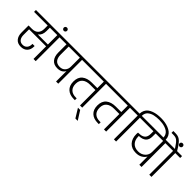

<svg xmlns="http://www.w3.org/2000/svg" viewBox="120 -2322 3911 3911"><g transform="rotate(45 2075.5 -366.0)"><path d="M426.8 -587.9Q426.8 -471.7 351.1 -415H641.1V-686H426.8ZM-28.8 -686V-740.2H846.2V-686H705.1V0H641.1V-362.8H150.9V-203.1Q150.9 -131.8 183.3 -88.9Q215.8 -45.9 279.8 -45.9Q339.8 -45.9 374.5 -85.4Q409.2 -125 409.2 -190.9V-202.1H471.2V-188Q471.2 -96.7 420.4 -43.9Q369.6 8.8 280.8 8.8Q187 8.8 137.5 -50Q87.9 -108.9 87.9 -207V-411.1H186Q272.5 -411.1 318.1 -458.3Q363.8 -505.4 363.8 -587.9V-686Z M706.3 -854.5Q692.9 -840.8 672.9 -840.8Q652.8 -840.8 639.4 -854.5Q626 -868.2 626 -888.2Q626 -908.2 639.4 -921.1Q652.8 -934.1 672.9 -934.1Q692.9 -934.1 706.3 -921.1Q719.7 -908.2 719.7 -888.2Q719.7 -868.2 706.3 -854.5Z M1132.8 -262.2Q1206.1 -262.2 1248.5 -308.8Q1291 -355.5 1291 -425.8V-686H969.7V-452.1Q969.7 -361.3 1010 -311.8Q1050.3 -262.2 1132.8 -262.2ZM788.1 -686V-740.2H1495.1V-686H1354V0H1291V-300.8Q1242.2 -207 1117.7 -207Q1013.7 -207 959.7 -272.2Q905.8 -337.4 905.8 -452.1V-686Z M1437 -740.2H2185.1V-686H2043.9V0H1981V-443.8H1827.6Q1724.6 -443.8 1664.8 -395Q1605 -346.2 1605 -249Q1605 -155.3 1657.2 -104.7Q1709.5 -54.2 1807.6 -54.2H1831.1V-2H1799.8Q1679.2 -2 1609.6 -66.2Q1540 -130.4 1540 -250Q1540 -375 1616.5 -437Q1692.9 -499 1825.7 -499H1981V-686H1437Z M1983.9 62H2047.9L2169.9 254.9H2102.5Z M2127 -740.2H2875V-686H2733.9V0H2670.9V-443.8H2517.6Q2414.6 -443.8 2354.7 -395Q2294.9 -346.2 2294.9 -249Q2294.9 -155.3 2347.2 -104.7Q2399.4 -54.2 2497.6 -54.2H2521V-2H2489.7Q2369.1 -2 2299.6 -66.2Q2230 -130.4 2230 -250Q2230 -375 2306.4 -437Q2382.8 -499 2515.6 -499H2670.9V-686H2127Z M3020.5 0H2957.5V-686H2816.9V-740.2H2957.5Q2958.5 -794.9 2980 -837.9Q3001.5 -880.9 3036.6 -908.4Q3071.8 -936 3120.8 -954.1Q3169.9 -972.2 3221.9 -979.5Q3273.9 -986.8 3332.5 -986.8Q3390.1 -986.8 3443.4 -978.3Q3496.6 -969.7 3545.2 -950.7Q3593.8 -931.6 3629.9 -903.8Q3666 -876 3687.3 -834.2Q3708.5 -792.5 3708.5 -741.2V-724.1H3644.5V-740.2Q3644.5 -782.7 3625.5 -816.9Q3606.4 -851.1 3575.7 -872.6Q3544.9 -894 3503.2 -908.2Q3461.4 -922.4 3419.4 -928.2Q3377.4 -934.1 3332.5 -934.1Q3294.9 -934.1 3261 -930.9Q3227.1 -927.7 3190.4 -920.2Q3153.8 -912.6 3124.5 -897.9Q3095.2 -883.3 3071 -862.8Q3046.9 -842.3 3033.7 -810.8Q3020.5 -779.3 3020.5 -740.2H3161.6V-686H3020.5Z M3479.5 -173.8Q3568.8 -173.8 3629.2 -228.5Q3689.5 -283.2 3689.5 -370.1V-686H3473.1V-601.1Q3473.1 -502.9 3420.9 -456.3Q3368.7 -409.7 3267.1 -407.2V-396Q3267.1 -292.5 3323 -233.2Q3378.9 -173.8 3479.5 -173.8ZM3103.5 -686V-740.2H3893.6V-686H3753.4V0H3689.5V-236.8Q3660.6 -184.6 3604.7 -151.9Q3548.8 -119.1 3467.3 -119.1Q3343.3 -119.1 3273.7 -194.8Q3204.1 -270.5 3204.1 -400.9Q3204.1 -419.9 3207.5 -444.8H3222.2Q3257.3 -444.8 3284.9 -449.7Q3312.5 -454.6 3336.4 -466.3Q3360.4 -478 3376.2 -496.6Q3392.1 -515.1 3401.1 -543.9Q3410.2 -572.8 3410.2 -610.8V-686Z M3976.1 0V-686H3835.4V-740.2H3975.1Q3931.6 -807.1 3903.6 -842.5Q3875.5 -877.9 3850.1 -896Q3825.7 -912.6 3799.3 -917.7Q3772.9 -922.9 3731.4 -922.9H3693.4V-976.1H3730.5Q3756.8 -976.1 3774.7 -975.1Q3792.5 -974.1 3813 -970.2Q3833.5 -966.3 3848.6 -959.5Q3863.8 -952.6 3882.1 -940.7Q3900.4 -928.7 3916.5 -911.6Q3932.6 -894.5 3952.1 -869.9Q3971.7 -845.2 3992.2 -813.7Q4012.7 -782.2 4037.1 -740.2H4180.2V-686H4039.1V0Z M4040.3 -854.5Q4026.9 -840.8 4006.8 -840.8Q3986.8 -840.8 3973.4 -854.5Q3960 -868.2 3960 -888.2Q3960 -908.2 3973.4 -921.1Q3986.8 -934.1 4006.8 -934.1Q4026.9 -934.1 4040.3 -921.1Q4053.7 -908.2 4053.7 -888.2Q4053.7 -868.2 4040.3 -854.5Z"/></g></svg>

Font: PoppinsZ Light
Style: Regular
Weight: 300
Designer: Ninad Kale (Devanagari), Jonny Pinhorn (Latin)
Foundry: Indian Type Foundry
Version: Version 3.002;FEAKit 1.0